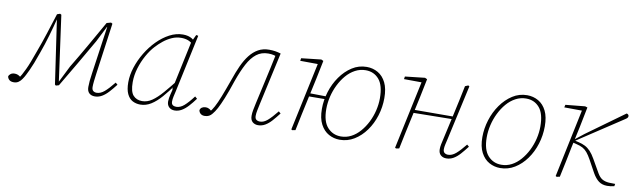

<svg xmlns="http://www.w3.org/2000/svg" viewBox="-37 -889 4222 1281"><g transform="rotate(10 2074.0 -249.0)"><path d="M69 12Q49 12 38.5 2.5Q28 -7 26 -20Q29 -31 39.5 -38.5Q50 -46 65 -46Q75 -46 82 -44Q89 -42 97.5 -37Q106 -32 115 -22L101 -11L95 -19Q106 -32 115.5 -49.5Q125 -67 136 -90Q147 -113 159 -144.5Q171 -176 186 -218Q210 -282 232 -350.5Q254 -419 275 -485L295 -492L304 -487L366 -38H362L421 -156Q470 -237 517 -319.5Q564 -402 611 -485L640 -493L650 -487L602 -140Q598 -112 595.5 -88.5Q593 -65 593 -49Q593 -31 602 -23Q611 -15 626 -15Q652 -15 678 -37Q704 -59 740 -104L754 -92Q731 -62 709.5 -38.5Q688 -15 665.5 -2Q643 11 618 11Q594 11 579.5 -2.5Q565 -16 565 -44Q565 -64 567 -85Q569 -106 574 -140L622 -476L631 -460H618L564 -353Q517 -270 468 -187Q419 -104 370 -21L350 -15L343 -21L280 -453L281 -454Q268 -402 249.5 -338Q231 -274 208 -211Q193 -168 181.5 -138.5Q170 -109 160 -88Q150 -67 142 -51Q134 -35 124 -21Q115 -7 101.5 2.5Q88 12 69 12Z M926 12Q897 12 873.5 -0.5Q850 -13 836 -42.5Q822 -72 822 -121Q822 -170 839 -222.5Q856 -275 885.5 -324Q915 -373 953.5 -412Q992 -451 1036.5 -474.5Q1081 -498 1127 -498Q1146 -498 1161.5 -494Q1177 -490 1189 -482.5Q1201 -475 1209 -464L1205 -439Q1187 -458 1166.5 -466Q1146 -474 1119 -474Q1086 -474 1056 -460.5Q1026 -447 1000.5 -426.5Q975 -406 954 -383Q927 -354 903.5 -312Q880 -270 865.5 -222Q851 -174 851 -127Q851 -63 873.5 -38Q896 -13 934 -13Q969 -13 1001 -35Q1033 -57 1068.5 -98Q1104 -139 1148 -195L1151 -159H1136Q1101 -109 1067 -70Q1033 -31 998.5 -9.5Q964 12 926 12ZM1158 11Q1135 11 1120.5 -3Q1106 -17 1106 -41Q1106 -53 1108 -65Q1110 -77 1113.5 -91Q1117 -105 1122 -125L1119 -127L1191 -465L1193 -466L1214 -510L1228 -507L1144 -114Q1140 -97 1136 -79Q1132 -61 1132 -45Q1132 -29 1141 -22Q1150 -15 1165 -15Q1192 -15 1218 -37.5Q1244 -60 1278 -105L1293 -92Q1271 -62 1249.5 -38.5Q1228 -15 1205.5 -2Q1183 11 1158 11Z M1362 12Q1345 12 1334.5 3Q1324 -6 1322 -20Q1325 -33 1335.5 -39.5Q1346 -46 1360 -46Q1369 -46 1375.5 -44Q1382 -42 1387.5 -38.5Q1393 -35 1397 -31L1409 -22L1396 -15L1390 -20Q1404 -35 1419 -62.5Q1434 -90 1452.5 -137Q1471 -184 1497 -257Q1515 -310 1535 -354Q1555 -398 1580 -430Q1605 -462 1637 -480Q1669 -498 1711 -498Q1733 -498 1752 -495Q1771 -492 1790 -486L1712 -132Q1707 -108 1702.5 -86.5Q1698 -65 1698 -48Q1698 -30 1707.5 -22.5Q1717 -15 1733 -15Q1758 -15 1783.5 -37Q1809 -59 1845 -104L1859 -92Q1836 -62 1815 -38.5Q1794 -15 1771.5 -2Q1749 11 1724 11Q1701 11 1686 -2.5Q1671 -16 1671 -44Q1671 -63 1675 -83.5Q1679 -104 1685 -132L1718 -280Q1730 -331 1740.5 -382Q1751 -433 1762 -484L1773 -458Q1763 -464 1746.5 -468Q1730 -472 1709 -472Q1663 -472 1629.5 -446Q1596 -420 1570 -371Q1544 -322 1519 -251Q1494 -176 1475 -129.5Q1456 -83 1441.5 -56Q1427 -29 1413 -13Q1404 -1 1391.5 5.5Q1379 12 1362 12Z M1955 4 1948 0 2049 -474 2054 -460 1927 -461 1930 -479 2064 -494 2079 -487 2053 -360 2023 -222Q2010 -166 1999 -111Q1988 -56 1976 0ZM2009 -237 2011 -259 2151 -257V-238ZM2277 12Q2237 12 2202.5 -7Q2168 -26 2146.5 -66.5Q2125 -107 2125 -171Q2125 -229 2143 -287Q2161 -345 2194.5 -392.5Q2228 -440 2273 -469Q2318 -498 2372 -498Q2414 -498 2448.5 -478Q2483 -458 2503 -417.5Q2523 -377 2523 -313Q2523 -252 2505 -194Q2487 -136 2453.5 -89.5Q2420 -43 2375 -15.5Q2330 12 2277 12ZM2281 -11Q2318 -11 2350.5 -28Q2383 -45 2409.5 -75.5Q2436 -106 2455 -144Q2474 -182 2484 -224Q2494 -266 2494 -307Q2494 -394 2459.5 -434.5Q2425 -475 2369 -475Q2331 -475 2297.5 -457Q2264 -439 2238 -408.5Q2212 -378 2193 -339.5Q2174 -301 2164 -258.5Q2154 -216 2154 -175Q2154 -91 2190 -51Q2226 -11 2281 -11Z M2658 4 2651 0 2752 -474 2757 -460 2630 -461 2633 -479 2767 -494 2782 -487 2756 -360 2726 -222Q2713 -166 2702 -111Q2691 -56 2679 0ZM2720 -250 2722 -271 3003 -272 3002 -254ZM2999 11Q2976 11 2961 -2.5Q2946 -16 2946 -42Q2946 -58 2949.5 -75.5Q2953 -93 2959 -118L2997 -288Q3008 -337 3018.5 -386.5Q3029 -436 3039 -485L3060 -494L3068 -489L2986 -118Q2981 -97 2977 -79Q2973 -61 2973 -47Q2973 -30 2982.5 -22.5Q2992 -15 3007 -15Q3033 -15 3059 -37Q3085 -59 3121 -104L3135 -92Q3112 -62 3091 -38.5Q3070 -15 3047.5 -2Q3025 11 2999 11Z M3364 12Q3324 12 3289.5 -7Q3255 -26 3233.5 -66.5Q3212 -107 3212 -171Q3212 -229 3230 -287Q3248 -345 3281.5 -392.5Q3315 -440 3360 -469Q3405 -498 3459 -498Q3501 -498 3535.5 -478Q3570 -458 3590 -417.5Q3610 -377 3610 -313Q3610 -252 3592 -194Q3574 -136 3540.5 -89.5Q3507 -43 3462 -15.5Q3417 12 3364 12ZM3368 -11Q3405 -11 3437.5 -28Q3470 -45 3496.5 -75.5Q3523 -106 3542 -144Q3561 -182 3571 -224Q3581 -266 3581 -307Q3581 -394 3546.5 -434.5Q3512 -475 3456 -475Q3418 -475 3384.5 -457Q3351 -439 3325 -408.5Q3299 -378 3280 -339.5Q3261 -301 3251 -258.5Q3241 -216 3241 -175Q3241 -91 3277 -51Q3313 -11 3368 -11Z M3746 4 3739 0 3838 -472 3844 -460 3716 -461 3720 -479 3852 -492 3868 -487 3840 -347 3810 -208Q3800 -156 3789 -104Q3778 -52 3767 0ZM4136 -1Q4124 2 4112 3.5Q4100 5 4088 5Q4054 5 4031 -12Q4008 -29 3988 -64L3942 -148Q3927 -175 3913 -192Q3899 -209 3881.5 -218.5Q3864 -228 3838 -234L3810 -241V-264H3822L3879 -309L4133 -493Q4139 -492 4143.5 -488Q4148 -484 4148 -478Q4148 -472 4145.5 -468Q4143 -464 4136.5 -459Q4130 -454 4117 -446L3824 -253L3825 -255L3850 -249Q3876 -243 3895.5 -233Q3915 -223 3932 -205Q3949 -187 3966 -157L4017 -68Q4032 -42 4050.5 -31Q4069 -20 4097 -18L4139 -17Z"/></g></svg>

Font: Source Serif 4 ExtraLight
Style: Italic
Weight: 250
Italic angle: -12°
Designer: Frank Grießhammer
Foundry: Adobe Systems Incorporated
Version: Version 4.004;hotconv 1.0.116;makeotfexe 2.5.65601